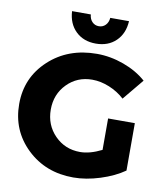

<svg xmlns="http://www.w3.org/2000/svg" viewBox="-98 -1001 939 1089"><g transform="rotate(10 371.5 -456.0)"><path d="M24 -350Q24 -502 134 -604Q244 -706 410 -706Q488 -706 565 -678Q642 -650 696 -602L596 -481Q558 -516 508 -536.5Q458 -557 409 -557Q323 -557 264.5 -497.5Q206 -438 206 -350Q206 -261 265 -201Q324 -141 411 -141Q467 -141 535 -175V-356H689V-83Q632 -43 551.5 -17.5Q471 8 398 8Q238 8 131 -94.5Q24 -197 24 -350ZM228 -920H336Q338 -894 353.5 -878Q369 -862 392 -862Q415 -862 430.5 -878Q446 -894 448 -920H556Q552 -848 507.5 -805Q463 -762 392 -762Q321 -762 276.5 -805Q232 -848 228 -920Z"/></g></svg>

Font: Trueno
Style: Bd
Weight: 700
Designer: Julieta Ulanovsky
Foundry: Julieta Ulanovsky
Version: Version 3.001b